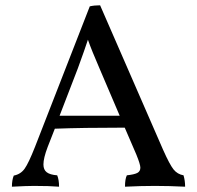

<svg xmlns="http://www.w3.org/2000/svg" viewBox="-20 -702 744 725"><path d="M679 3Q619 0 565 0Q512 0 452 3Q452 -26 459 -40Q487 -43 498.5 -49Q510 -55 510 -69Q510 -81 495 -118L451 -220Q292 -220 187 -216L160 -147Q144 -105 144 -81Q144 -61 156.5 -51.5Q169 -42 196 -40Q203 -23 203 3Q169 0 108 0Q82 0 25 3Q25 -22 32 -39Q58 -44 73 -65Q88 -86 112 -147L319 -678Q336 -682 358 -682L596 -136Q621 -80 635.5 -62Q650 -44 673 -40Q679 -20 679 3ZM432 -265 356 -443Q326 -512 312 -552Q301 -518 274 -444L205 -265Z"/></svg>

Font: Vollkorn SC
Style: Regular
Weight: 400
Designer: Friedrich Althausen
Foundry: Friedrich Althausen
Version: Version 4.015